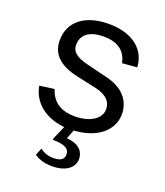

<svg xmlns="http://www.w3.org/2000/svg" viewBox="-135 -619 790 917"><g transform="rotate(20 260.0 -161.0)"><path d="M466 -142C466 -196 438 -258 340 -283L234 -309C165 -325 147 -350 147 -379C147 -444 204 -462 259 -462C320 -462 370 -438 383 -372L458 -378C455 -461 388 -527 261 -527C141 -527 66 -469 66 -374C66 -305 109 -261 202 -240L308 -217C366 -203 387 -174 387 -139C387 -86 327 -56 257 -56C194 -56 143 -80 123 -146L48 -136C64 -51 134 0 228 9L198 78C196 83 197 85 204 85C260 86 283 100 283 129C283 153 266 166 229 166C199 166 178 156 161 143L146 180C173 198 204 205 239 205C297 205 347 178 347 129C347 96 326 59 258 55L276 9C389 3 466 -57 466 -142Z"/></g></svg>

Font: United Sans
Style: Regular
Weight: 400
Designer: Pablo Impallari, Rodrigo Fuenzalida (Modified by Dan O. Williams)
Version: Version 1.000;PS 001.000;hotconv 1.0.88;makeotf.lib2.5.64775